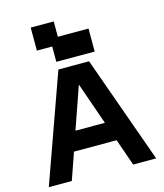

<svg xmlns="http://www.w3.org/2000/svg" viewBox="-141 -1105 1032 1209"><g transform="rotate(-15 375.0 -500.0)"><path d="M275 -700 25 0H175L236 -175H514L575 0H725L475 -700ZM175 -850H275V-750H525V-900H325V-1000H175ZM279 -300 375 -575 471 -300Z"/></g></svg>

Font: LS-VG5000 Bold
Style: Regular
Weight: 400
Designer: Justin Bihan, 2021
Foundry: Justin Bihan, 2021
Version: Version 1.000;Glyphs 3.1.2 (3151)